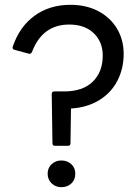

<svg xmlns="http://www.w3.org/2000/svg" viewBox="-20 -768 578 798"><path d="M208 -162Q198 -162 198 -173L195 -377Q195 -388 206 -388H246Q324 -388 365.5 -428.5Q407 -469 407 -537Q407 -594 369.5 -630Q332 -666 268 -666Q156 -666 113 -552Q108 -542 99 -545L40 -561Q30 -564 33 -574Q61 -657 123.5 -702.5Q186 -748 273 -748Q338 -748 388 -722Q438 -696 466 -649.5Q494 -603 494 -544Q494 -483 468 -432.5Q442 -382 392 -351.5Q342 -321 275 -317L273 -173Q273 -162 263 -162ZM178 -46Q178 -70 194.5 -85.5Q211 -101 235 -101Q260 -101 276.5 -85.5Q293 -70 293 -46Q293 -21 276.5 -5.5Q260 10 235 10Q211 10 194.5 -6Q178 -22 178 -46Z"/></svg>

Font: LINE Seed Sans TH
Style: Regular
Weight: 400
Designer: Dalton Maag Ltd | Thai characters by Cadson Demak Co.,Ltd.
Foundry: Dalton Maag Ltd
Version: Version 1.002